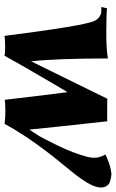

<svg xmlns="http://www.w3.org/2000/svg" viewBox="154 -683 529 877"><g transform="rotate(90 418.5 -244.5)"><path d="M834 -423Q830 -404 813 -376Q796 -348 779.5 -327Q763 -306 728.5 -264Q694 -222 679 -202Q595 -93 546 -1Q514 -5 479.5 -4.5Q445 -4 436 -1Q402 -288 401 -288Q401 -289 366 -229.5Q331 -170 289.5 -98Q248 -26 234 0Q225 -4 188.5 -3.5Q152 -3 144 0Q99 -354 77 -408Q70 -425 57.5 -433.5Q45 -442 37.5 -442.5Q30 -443 12 -443L18 -469Q35 -466 120.5 -465.5Q206 -465 247 -473Q247 -244 260 -122L431 -470Q534 -469 534 -470Q558 -254 572 -114Q582 -128 597 -152Q612 -176 645.5 -245Q679 -314 696 -377Q700 -392 700.5 -406.5Q701 -421 698.5 -430.5Q696 -440 693 -447Q690 -454 688 -458L685 -461L690 -464Q695 -466 703.5 -469.5Q712 -473 722.5 -477Q733 -481 745.5 -484Q758 -487 769 -488Q772 -490 784.5 -488Q797 -486 810.5 -482Q824 -478 832 -462.5Q840 -447 834 -423Z"/></g></svg>

Font: GFS Artemisia
Style: Bold Italic
Weight: 700
Italic angle: -12°
Designer: Designed by Takis Katsoulidis and George D. Matthiopoulos.
Foundry: Designed by Takis Katsoulidis and George D. Matthiopoulos.
Version: Version 1.0